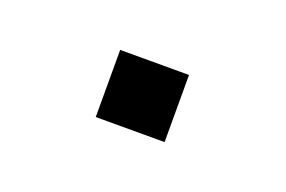

<svg xmlns="http://www.w3.org/2000/svg" viewBox="-31 -142 308 207"><g transform="rotate(20 122.5 -38.5)"><path d="M83 0V-77H162V0Z"/></g></svg>

Font: Nunito Sans 7pt ExtraLight
Style: Regular
Weight: 250
Designer: Vernon Adams
Foundry: Vernon Adams
Version: Version 3.101;gftools[0.9.27]